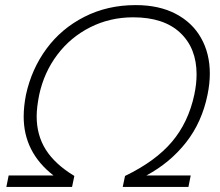

<svg xmlns="http://www.w3.org/2000/svg" viewBox="-20 -734 865 754"><path d="M14 -45H190Q73 -136 73 -276Q73 -316 82 -362Q104 -463 162.5 -542.5Q221 -622 311.5 -668Q402 -714 513 -714Q604 -714 669.5 -680Q735 -646 769.5 -585Q804 -524 804 -445Q804 -406 795 -362Q773 -254 710.5 -174.5Q648 -95 555 -45H729L720 0H462L471 -43Q591 -101 655.5 -177.5Q720 -254 743 -362Q752 -404 752 -442Q752 -545 687.5 -605.5Q623 -666 503 -666Q412 -666 334.5 -627Q257 -588 205 -519Q153 -450 134 -362Q124 -312 124 -277Q124 -203 160 -146Q196 -89 272 -43L263 0H5Z"/></svg>

Font: Prompt ExtraLight
Style: Italic
Weight: 275
Italic angle: -12°
Designer: Katatrad Team
Foundry: CadsonDemak
Version: Version 1.000